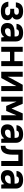

<svg xmlns="http://www.w3.org/2000/svg" viewBox="1936 -2485 558 4470"><g transform="rotate(90 2215.0 -250.0)"><path d="M240 -509Q340 -509 387.5 -467.5Q435 -426 435 -361Q435 -329 419.5 -302Q404 -275 372 -257Q411 -240 430.5 -211Q450 -182 450 -145Q450 -111 438 -82.5Q426 -54 400.5 -34Q375 -14 335 -2.5Q295 9 240 9Q130 9 78.5 -36.5Q27 -82 20 -165H132Q140 -128 163 -108.5Q186 -89 240 -89Q295 -89 316.5 -106Q338 -123 338 -149Q338 -175 316.5 -192Q295 -209 240 -209H185V-301H240Q286 -301 304.5 -316Q323 -331 323 -356Q323 -381 304.5 -396Q286 -411 240 -411Q195 -411 175 -393Q155 -375 147 -340H35Q43 -421 91 -465Q139 -509 240 -509Z M680 9Q599 9 557 -31Q515 -71 515 -142Q515 -181 527.5 -212.5Q540 -244 567.5 -265.5Q595 -287 638.5 -298.5Q682 -310 745 -310H829V-340Q829 -376 809.5 -394.5Q790 -413 745 -413Q703 -413 684 -397Q665 -381 661 -355H535Q539 -422 589.5 -465.5Q640 -509 745 -509Q845 -509 895 -463Q945 -417 945 -340V0H854L842 -69Q816 -31 774.5 -11Q733 9 680 9ZM700 -87Q728 -87 751.5 -96.5Q775 -106 792 -122.5Q809 -139 819 -160Q829 -181 829 -205V-220H745Q685 -220 661 -200Q637 -180 637 -146Q637 -119 653.5 -103Q670 -87 700 -87Z M1404 -204H1186V0H1070V-500H1186V-306H1404V-500H1520V0H1404Z M1984 -353 1939 -260 1796 0H1650V-500H1766V-147L1811 -240L1954 -500H2100V0H1984Z M2385 -260 2346 -356V0H2230V-500H2396L2507 -239L2620 -500H2780V0H2664V-356L2625 -260L2563 -115H2447Z M3040 9Q2959 9 2917 -31Q2875 -71 2875 -142Q2875 -181 2887.5 -212.5Q2900 -244 2927.5 -265.5Q2955 -287 2998.5 -298.5Q3042 -310 3105 -310H3189V-340Q3189 -376 3169.5 -394.5Q3150 -413 3105 -413Q3063 -413 3044 -397Q3025 -381 3021 -355H2895Q2899 -422 2949.5 -465.5Q3000 -509 3105 -509Q3205 -509 3255 -463Q3305 -417 3305 -340V0H3214L3202 -69Q3176 -31 3134.5 -11Q3093 9 3040 9ZM3060 -87Q3088 -87 3111.5 -96.5Q3135 -106 3152 -122.5Q3169 -139 3179 -160Q3189 -181 3189 -205V-220H3105Q3045 -220 3021 -200Q2997 -180 2997 -146Q2997 -119 3013.5 -103Q3030 -87 3060 -87Z M3375 -99H3390Q3403 -99 3416.5 -106.5Q3430 -114 3441 -132.5Q3452 -151 3458.5 -183Q3465 -215 3465 -264V-500H3845V0H3729V-398H3581V-264Q3581 -187 3567.5 -135Q3554 -83 3529.5 -51Q3505 -19 3469.5 -5Q3434 9 3390 9H3375Z M4105 9Q4024 9 3982 -31Q3940 -71 3940 -142Q3940 -181 3952.5 -212.5Q3965 -244 3992.5 -265.5Q4020 -287 4063.5 -298.5Q4107 -310 4170 -310H4254V-340Q4254 -376 4234.5 -394.5Q4215 -413 4170 -413Q4128 -413 4109 -397Q4090 -381 4086 -355H3960Q3964 -422 4014.5 -465.5Q4065 -509 4170 -509Q4270 -509 4320 -463Q4370 -417 4370 -340V0H4279L4267 -69Q4241 -31 4199.5 -11Q4158 9 4105 9ZM4125 -87Q4153 -87 4176.5 -96.5Q4200 -106 4217 -122.5Q4234 -139 4244 -160Q4254 -181 4254 -205V-220H4170Q4110 -220 4086 -200Q4062 -180 4062 -146Q4062 -119 4078.5 -103Q4095 -87 4125 -87Z"/></g></svg>

Font: Retni Sans
Style: Bold
Weight: 700
Designer: Vitaly Kuzmin
Foundry: ParaType Ltd.
Version: Version 1.00;March 2, 2019;FontCreator 11.5.0.2425 64-bit; t